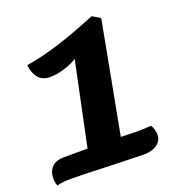

<svg xmlns="http://www.w3.org/2000/svg" viewBox="-130 -776 818 888"><g transform="rotate(-20 279.5 -332.0)"><path d="M518 -56Q518 -26 493.5 -8Q469 10 425 10Q410 10 280 6Q120 0 75 0Q27 0 3 8Q-4 -7 -4 -29Q-4 -64 16.5 -84.5Q37 -105 77 -105H192L278 -515Q249 -497 212 -486Q175 -475 142 -475Q106 -475 86 -499Q66 -523 62 -563Q139 -575 224.5 -602Q310 -629 419 -674L458 -651L355 -103Q411 -101 438 -101Q473 -101 504 -104Q518 -80 518 -56Z"/></g></svg>

Font: Sansita
Style: Bold Italic
Weight: 700
Italic angle: -11°
Designer: Pablo Cosgaya
Foundry: Omnibus-Type
Version: Version 1.006